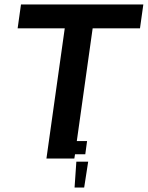

<svg xmlns="http://www.w3.org/2000/svg" viewBox="-20 -710 662 860"><path d="M622 -690H74L59 -583H270L188 0H313L316 -19H362L370 -78H324L395 -583H607ZM314 130H357L375 14H322Z"/></svg>

Font: Exo 2 Semi Bold
Style: Italic
Weight: 600
Italic angle: -8°
Designer: Natanael Gama
Version: Version 1.001;PS 001.001;hotconv 1.0.88;makeotf.lib2.5.64775